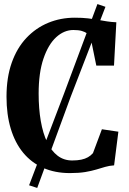

<svg xmlns="http://www.w3.org/2000/svg" viewBox="-20 -840 635 944"><path d="M123 71 294.5 -379 459 -820 498.5 -806.5 327.5 -364 163 84ZM324 11Q250 11 192 -14.8Q134 -40.5 94 -89Q54 -137.5 33 -207Q12 -276.5 12 -364.5Q12 -459.5 37.8 -532Q63.5 -604.5 109.8 -653.5Q156 -702.5 217 -727.8Q278 -753 348 -753Q384.5 -753 412.2 -749.8Q440 -746.5 462.8 -742.2Q485.5 -738 506.8 -734.8Q528 -731.5 552 -730.5L540.5 -517.5H453.5L424 -662Q418 -669 408 -676Q398 -683 382.2 -687.8Q366.5 -692.5 341 -692.5Q295 -692.5 256.2 -657Q217.5 -621.5 193.8 -552Q170 -482.5 170 -380Q170 -306 180.5 -245.2Q191 -184.5 211.8 -141.2Q232.5 -98 263.2 -74.5Q294 -51 335 -51Q360.5 -51 379.5 -55Q398.5 -59 412.5 -67Q426.5 -75 437 -87L481 -204.5L562 -192.5L541 -27Q518 -25.5 497.2 -19.5Q476.5 -13.5 453.5 -6.5Q430.5 0.5 399.2 5.8Q368 11 324 11Z"/></svg>

Font: Merriweather 24pt SemiCondensed
Style: Bold
Weight: 700
Width: 4
Designer: Eben Sorkin
Foundry: Eben Sorkin
Version: Version 2.100